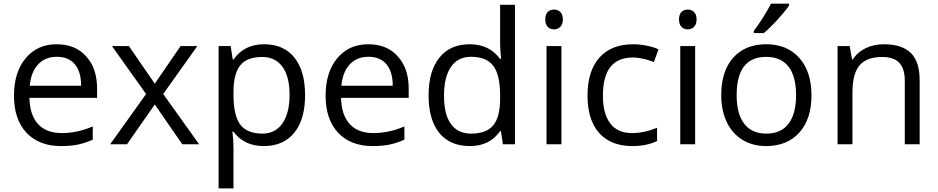

<svg xmlns="http://www.w3.org/2000/svg" viewBox="-20 -786 5111 1046"><path d="M312 9.8Q193.4 9.8 124.5 -62.5Q56.2 -135.3 56.2 -264.2Q56.2 -393.1 119.9 -469Q183.6 -544.9 287.8 -544.9Q392.1 -544.9 450.2 -478Q508.8 -413.1 508.8 -304.2V-252.9H140.1Q142.6 -159.2 187.5 -110.1Q232.4 -61 316.9 -61Q401.4 -61 485.4 -97.2V-24.9Q442.9 -6.3 404.1 1.7Q365.2 9.8 312 9.8ZM421.9 -318.8Q421.9 -395 387.7 -435.8Q353.5 -476.6 289.8 -476.6Q226.1 -476.6 187.5 -435.1Q148.9 -393.6 142.1 -318.8Z M869.1 -273.9 1064.9 0H973.1L823.2 -216.8L671.9 0H580.1L775.9 -273.9L589.8 -535.2H682.1L823.2 -330.1L963.9 -535.2H1055.2Z M1252 -461.9Q1310.5 -544.9 1418.2 -544.9Q1525.9 -544.9 1584 -472.2Q1642.1 -399.4 1642.1 -267.6Q1642.1 -135.7 1583.3 -63Q1524.4 9.8 1417 9.8Q1309.6 9.8 1252 -68.8H1246.1Q1252 -22 1252 20V240.2H1170.9V-535.2H1236.8L1248 -461.9ZM1252 -268.1Q1252 -155.8 1289.6 -106.4Q1327.1 -58.1 1410.2 -58.1Q1480 -58.1 1518.8 -114Q1557.6 -169.9 1557.6 -269.3Q1557.6 -368.7 1518.8 -422.1Q1480 -475.6 1408.2 -475.6Q1325.7 -475.6 1289.1 -430.2Q1252.4 -384.8 1252 -286.1Z M2009.8 9.8Q1891.1 9.8 1822.3 -62.5Q1753.9 -135.3 1753.9 -264.2Q1753.9 -393.1 1817.6 -469Q1881.3 -544.9 1985.6 -544.9Q2089.8 -544.9 2147.9 -478Q2206.5 -413.1 2206.5 -304.2V-252.9H1837.9Q1840.3 -159.2 1885.3 -110.1Q1930.2 -61 2014.6 -61Q2099.1 -61 2183.1 -97.2V-24.9Q2140.6 -6.3 2101.8 1.7Q2063 9.8 2009.8 9.8ZM2119.6 -318.8Q2119.6 -395 2085.4 -435.8Q2051.3 -476.6 1987.5 -476.6Q1923.8 -476.6 1885.3 -435.1Q1846.7 -393.6 1839.8 -318.8Z M2785.6 0H2719.7L2709 -71.8H2704.6Q2647.9 9.8 2539.8 9.8Q2431.6 9.8 2373 -62Q2314.9 -134.3 2314.9 -266.4Q2314.9 -398.4 2373.5 -471.7Q2432.1 -544.9 2538.8 -544.9Q2645.5 -544.9 2703.6 -465.8H2710L2706.5 -504.4L2704.6 -542V-759.8H2785.6ZM2704.6 -249V-266.1Q2704.6 -379.9 2666.5 -428.2Q2629.9 -476.6 2545.9 -476.6Q2474.6 -476.6 2436.8 -421.6Q2398.9 -366.7 2398.9 -264.6Q2398.9 -162.6 2436.5 -110.4Q2474.1 -58.1 2546.9 -58.1Q2629.9 -58.1 2667.2 -103.3Q2704.6 -148.4 2704.6 -249Z M2950.7 -680.4Q2950.7 -707 2963.9 -720.5Q2977.1 -733.9 2998 -733.9Q3019 -733.9 3032.7 -720.2Q3046.4 -706.5 3046.4 -680.2Q3046.4 -653.8 3032.7 -639.9Q3019 -626 2998 -626Q2977.1 -626 2963.9 -639.9Q2950.7 -653.8 2950.7 -680.4ZM3038.6 0H2957.5V-535.2H3038.6Z M3424.3 9.8Q3308.1 9.8 3244.1 -61.5Q3180.7 -132.8 3180.7 -265.6Q3180.7 -398.4 3245.1 -471.7Q3310.1 -544.9 3429.7 -544.9Q3466.8 -544.9 3505.1 -536.9Q3543.5 -528.8 3567.4 -517.1L3542.5 -448.2Q3515.1 -459 3484.9 -465.8Q3454.6 -472.7 3427.7 -472.7Q3264.6 -472.7 3264.6 -265.1Q3264.6 -166 3304.7 -113.5Q3344.7 -61 3422.4 -61Q3488.8 -61 3559.6 -89.8V-18.1Q3504.9 9.8 3424.3 9.8Z M3679.2 -680.4Q3679.2 -707 3692.4 -720.5Q3705.6 -733.9 3726.6 -733.9Q3747.6 -733.9 3761.2 -720.2Q3774.9 -706.5 3774.9 -680.2Q3774.9 -653.8 3761.2 -639.9Q3747.6 -626 3726.6 -626Q3705.6 -626 3692.4 -639.9Q3679.2 -653.8 3679.2 -680.4ZM3767.1 0H3686V-535.2H3767.1Z M4278.8 -766.1V-755.9Q4256.8 -723.6 4214.4 -677.2Q4171.9 -630.9 4141.1 -606H4086.9V-618.2Q4110.4 -648.4 4137.5 -691.4Q4164.6 -734.4 4180.2 -766.1ZM4152.8 9.8Q4081.1 9.8 4025.4 -23.9Q3969.7 -57.6 3939.5 -120.8Q3909.2 -184.1 3909.2 -268.1Q3909.2 -398.4 3974.6 -471.7Q4040 -544.9 4154.3 -544.9Q4268.6 -544.9 4334.7 -470.2Q4400.9 -395.5 4400.9 -266.6Q4400.9 -137.7 4335 -64Q4269 9.8 4152.8 9.8ZM4153.8 -476.1Q3993.2 -476.1 3993.2 -268.1Q3993.2 -165.5 4034.4 -111.8Q4075.7 -58.1 4155 -58.1Q4234.4 -58.1 4275.6 -111.6Q4316.9 -165 4316.9 -267.8Q4316.9 -370.6 4275.6 -423.3Q4234.4 -476.1 4153.8 -476.1Z M4795.9 -544.9Q4893.6 -544.9 4941.9 -497.6Q4990.2 -450.2 4990.2 -349.1V0H4909.2V-346.2Q4909.2 -412.1 4879.2 -443.8Q4849.1 -475.6 4786.1 -475.6Q4701.7 -475.6 4662.8 -430.2Q4624 -384.8 4624 -280.8V0H4543V-535.2H4608.9L4622.1 -461.9H4626Q4650.9 -501.5 4695.6 -523.2Q4740.2 -544.9 4795.9 -544.9Z"/></svg>

Font: Open Sans Hebrew
Style: Regular
Weight: 400
Foundry: Ascender Corporation, Yanek Iontef
Version: Version 2.001;PS 002.001;hotconv 1.0.70;makeotf.lib2.5.58329